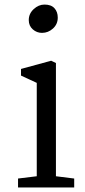

<svg xmlns="http://www.w3.org/2000/svg" viewBox="-20 -821 374 841"><path d="M233 -744Q233 -715 212 -696Q191 -677 164 -677Q141 -677 123.5 -692.5Q106 -708 106 -733Q106 -761 127.5 -781Q149 -801 175 -801Q204 -801 218.5 -785Q233 -769 233 -744ZM225 -545V-49L305 -39V0H59V-39L141 -49V-458L72 -490V-519L204 -555Z"/></svg>

Font: Martel
Style: Regular
Weight: 400
Designer: Dan Reynolds
Foundry: Dan Reynolds
Version: Version 1.001; ttfautohint (v1.1) -l 5 -r 5 -G 72 -x 0 -D la